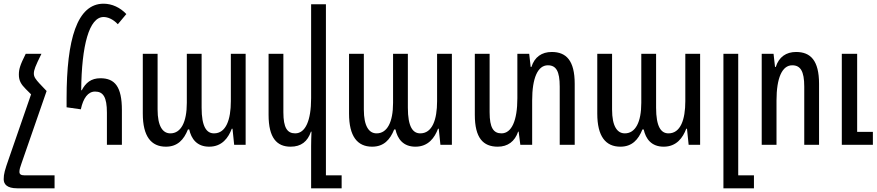

<svg xmlns="http://www.w3.org/2000/svg" viewBox="-35 -783 4740 1038"><path d="M-15 186C-15 213 3 235 58 235H260V165H98C77 165 70 158 70 146C70 134 74 120 81 101L217 -291L179 -331C158 -354 148 -367 148 -385C148 -405 156 -425 189 -492H104C73 -430 67 -409 67 -379C67 -347 79 -327 104 -302L133 -273L13 74C-9 137 -15 157 -15 186Z M543 0H624V-188C624 -314 586 -360 508 -360C457 -360 428 -335 407 -295H404C406 -537 447 -691 525 -691C546 -691 575 -681 602 -652L648 -707C615 -742 571 -763 525 -763C382 -763 325 -571 325 -252V-203L402 -192C415 -253 441 -288 479 -288C523 -288 543 -258 543 -174Z M862 10C925 10 959 -28 981 -83H988C999 -33 1029 10 1096 10C1166 10 1200 -39 1218 -87H1222L1231 0H1293V-492H1213V-236C1213 -136 1187 -62 1122 -62C1082 -62 1055 -97 1055 -201V-492H975V-227C975 -122 943 -62 886 -62C845 -62 817 -100 817 -191V-492H737V-169C737 -46 782 10 862 10Z M1727 165V-760H1647V-252C1647 -131 1616 -62 1561 -62C1518 -62 1497 -92 1497 -176V-492H1417V-162C1417 -37 1462 10 1536 10C1593 10 1628 -18 1646 -71H1649C1648 -45 1647 -19 1647 7V235H1812V165Z M1977 10C2040 10 2074 -28 2096 -83H2103C2114 -33 2144 10 2211 10C2281 10 2315 -39 2333 -87H2337L2346 0H2408V-492H2328V-236C2328 -136 2302 -62 2237 -62C2197 -62 2170 -97 2170 -201V-492H2090V-227C2090 -122 2058 -62 2001 -62C1960 -62 1932 -100 1932 -191V-492H1852V-169C1852 -46 1897 10 1977 10Z M2948 -502C2894 -502 2855 -475 2838 -421H2834L2826 -492H2762V-252C2762 -131 2731 -62 2676 -62C2633 -62 2612 -92 2612 -176V-492H2532V-162C2532 -37 2577 10 2656 10C2710 10 2748 -18 2766 -71H2769L2778 0H2842V-240C2842 -361 2872 -430 2927 -430C2971 -430 2991 -399 2991 -315V0H3072V-330C3072 -456 3026 -502 2948 -502Z M3319 10C3382 10 3416 -28 3438 -83H3445C3456 -33 3486 10 3553 10C3623 10 3657 -39 3675 -87H3679L3688 0H3750V-492H3670V-236C3670 -136 3644 -62 3579 -62C3539 -62 3512 -97 3512 -201V-492H3432V-227C3432 -122 3400 -62 3343 -62C3302 -62 3274 -100 3274 -191V-492H3194V-169C3194 -46 3239 10 3319 10Z M3876 235H4041V165H3956V-492H3876Z M4083 0H4163V-240C4163 -361 4193 -430 4248 -430C4292 -430 4313 -399 4313 -315V0H4393V-330C4393 -456 4347 -502 4269 -502C4215 -502 4176 -475 4159 -421H4155L4147 -492H4083ZM4516 0H4684V-70H4599V-492H4516Z"/></svg>

Font: Noto Sans Armenian ExtraCondensed
Style: Regular
Weight: 400
Width: 2
Designer: Monotype Design Team
Foundry: Monotype Imaging Inc.
Version: Version 2.008